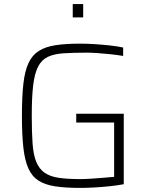

<svg xmlns="http://www.w3.org/2000/svg" viewBox="-20 -909 721 937"><path d="M371 8Q300 8 250 0.5Q200 -7 168 -27.5Q136 -48 118.5 -87Q101 -126 94 -188.5Q87 -251 87 -344Q87 -437 94 -499.5Q101 -562 119 -601Q137 -640 169.5 -660.5Q202 -681 251.5 -688.5Q301 -696 371 -696Q405 -696 443.5 -693.5Q482 -691 518 -687Q554 -683 581 -677V-636Q551 -641 518 -644.5Q485 -648 455 -650Q425 -652 404 -652Q338 -652 291 -649Q244 -646 213.5 -631.5Q183 -617 166 -584Q149 -551 142 -493.5Q135 -436 135 -344Q135 -263 139 -208Q143 -153 157 -119Q171 -85 197 -66.5Q223 -48 265 -41.5Q307 -35 371 -35Q394 -35 424.5 -37Q455 -39 485.5 -41.5Q516 -44 537 -46V-311H352V-354H584V-10Q552 -4 514 0Q476 4 438.5 6Q401 8 371 8ZM335 -824V-889H386V-824Z"/></svg>

Font: Saira Thin ExtraLight
Style: Regular
Weight: 250
Version: Version 1.101